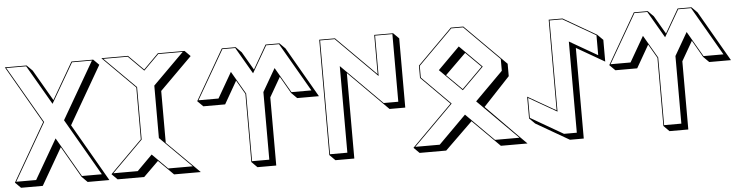

<svg xmlns="http://www.w3.org/2000/svg" viewBox="-46 -933 4565 1182"><g transform="rotate(-5 2236.5 -342.0)"><path d="M7.8 -713.9H142.1L176.8 -679.2L288.1 -487.3L419.4 -713.9H553.7L588.4 -679.2L382.8 -323.2L588.4 33.2H454.1L419.4 -1.5L308.1 -194.3L176.8 33.2H42.5L7.8 -1.5L213.4 -357.9ZM16.1 -709 219.2 -357.9 16.1 -6.3H139.2L280.8 -251L422.4 -6.3H545.4L342.3 -357.9L545.4 -709H422.4L280.8 -464.8L139.2 -709Z M604.5 -718.3H769L861.3 -626L953.6 -718.3H1118.7L1153.3 -683.6L954.1 -485.4V-165L1118.7 -1.5L1153.3 33.2H988.3L953.6 -1.5L896.5 -58.1L803.7 33.2H639.2L604.5 -1.5L803.2 -199.7V-520ZM616.2 -713.4 808.1 -522V-197.8L616.2 -6.3H767.1L861.3 -100.6L955.6 -6.3H1106.9L914.6 -197.8V-522L1106.9 -713.4H955.6L861.3 -619.1L767.1 -713.4Z M1348.6 -713.9H1434.1L1468.8 -679.2L1534.2 -566.9L1619.1 -713.9H1704.6L1739.3 -679.2L1918.5 -368.7H1784.2L1749.5 -403.3L1689 -508.3L1619.6 -387.7V33.7H1503.4L1468.8 -1V-422.4L1418.9 -508.3L1338.9 -368.7H1204.1L1169.4 -403.3ZM1351.6 -709 1177.7 -408.2H1301.3L1391.6 -564.9L1473.6 -423.8V-5.9H1580.1V-423.8L1661.6 -564.9L1752.4 -408.2H1875.5L1701.7 -709H1622.1L1526.9 -544.4L1431.2 -709Z M2047.9 -714.8 2290.5 -472.2V-714.8H2407.2L2441.9 -680.2V-252.4H2344.7L2310.1 -287.1L2102.1 -495.6V32.7H1985.4L1950.7 -2V-714.8ZM2045.9 -710H1955.6V-6.8H2062.5V-542L2312 -292H2402.3V-710H2295.4V-460.4Z M2932.1 -462.4 2838.4 -555.7 2709.5 -429.2 2804.2 -335ZM2764.2 -718.3H2841.3L3058.6 -501L3093.3 -466.3V-389.6L2928.7 -213.9L3137.7 -1.5L3172.4 33.2H3007.8L2973.1 -1.5L2840.8 -133.3L2669.9 33.2H2505.4L2470.7 -1.5L2721.7 -252.4L2548.3 -426.3V-502.4ZM2766.1 -713.4 2553.2 -500.5V-428.2L2728.5 -252.4L2482.4 -6.3H2633.3L2804.2 -177.2L2975.1 -6.3H3126L2879.9 -252.4L3053.7 -426.3V-499L2839.4 -713.4ZM2802.7 -598.6 2939 -462.4 2804.2 -328.1 2668 -463.9Z M3434.6 33.2 3230 -85 3195.3 -119.6V-253.9L3368.7 -154.3V-714.4H3454.1L3658.2 -596.2L3692.9 -561.5V-427.2L3520 -526.9V33.2ZM3401.4 -6.3H3480.5V-569.8L3653.3 -470.2V-593.3L3452.6 -709.5H3373.5V-146L3200.2 -245.6V-122.6Z M3895 -713.9H3980.5L4015.1 -679.2L4080.6 -566.9L4165.5 -713.9H4251L4285.6 -679.2L4464.8 -368.7H4330.6L4295.9 -403.3L4235.4 -508.3L4166 -387.7V33.7H4049.8L4015.1 -1V-422.4L3965.3 -508.3L3885.3 -368.7H3750.5L3715.8 -403.3ZM3897.9 -709 3724.1 -408.2H3847.7L3938 -564.9L4020 -423.8V-5.9H4126.5V-423.8L4208 -564.9L4298.8 -408.2H4421.9L4248 -709H4168.5L4073.2 -544.4L3977.5 -709Z"/></g></svg>

Font: KultiginGolge
Style: Regular
Weight: 400
Designer: facebook.com/biligbitig
Foundry: facebook.com/biligbitig
Version: Version 1.0